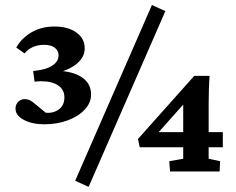

<svg xmlns="http://www.w3.org/2000/svg" viewBox="-20 -685 941 767"><path d="M203.1 -402.3Q269.5 -401.4 306.6 -376.5Q343.8 -351.6 343.8 -307.6Q343.8 -274.4 318.8 -247.6Q293.9 -220.7 251.5 -204.6Q209 -188.5 157.2 -188.5Q108.4 -188.5 75.2 -206.1Q42 -223.6 42 -251Q42 -267.6 52.7 -278.3Q63.5 -289.1 79.1 -289.1Q89.8 -289.1 99.1 -284.7Q108.4 -280.3 124 -266.6L173.8 -225.6L148.4 -237.3Q184.6 -228.5 210.9 -245.1Q237.3 -261.7 237.3 -295.9Q237.3 -326.2 212.9 -343.3Q188.5 -360.4 145.5 -360.4Q135.7 -360.4 129.4 -359.9Q123 -359.4 118.2 -358.4L112.3 -401.4Q164.1 -406.2 189 -422.9Q213.9 -439.5 213.9 -463.9Q213.9 -482.4 199.2 -494.1Q184.6 -505.9 156.2 -505.9Q130.9 -505.9 111.3 -497.1Q91.8 -488.3 78.1 -471.7L44.9 -495.1Q66.4 -533.2 106.4 -556.2Q146.5 -579.1 197.3 -579.1Q252 -579.1 285.2 -555.2Q318.4 -531.2 318.4 -492.2Q318.4 -454.1 282.7 -427.2Q247.1 -400.4 186.5 -388.7ZM280.3 37.1 586.9 -665 640.6 -640.6 334 61.5ZM813.5 -50.8 859.4 -41 857.4 0H659.2L656.2 -41L711.9 -50.8V-284.2L723.6 -280.3L603.5 -145.5L606.4 -157.2H870.1V-96.7H538.1L531.2 -129.9L755.9 -381.8H817.4Q815.4 -358.4 814.5 -328.6Q813.5 -298.8 813.5 -267.6Z"/></svg>

Font: Crimson Pro ExtraLight SemiBold
Style: Regular
Weight: 600
Version: Version 1.002